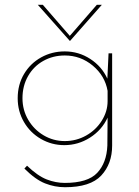

<svg xmlns="http://www.w3.org/2000/svg" viewBox="-20 -601 583 803"><path d="M449 -378V8Q449 84 403.5 133Q358 182 252 182Q209 182 168.5 166Q128 150 82 104L93 92Q138 135 175.5 149.5Q213 164 251 164Q347 164 386.5 122Q426 80 429 8L430 -109Q406 -57 356.5 -25.5Q307 6 249 6Q196 6 151 -20Q106 -46 80 -91Q54 -136 54 -190Q54 -247 80.5 -291.5Q107 -336 152 -361Q197 -386 251 -386Q309 -386 357.5 -354.5Q406 -323 429 -272L434 -378ZM430 -178V-221Q419 -284 368 -326.5Q317 -369 251 -369Q202 -369 161.5 -346.5Q121 -324 97.5 -283Q74 -242 74 -190Q74 -141 98 -100Q122 -59 162.5 -35Q203 -11 251 -11Q299 -11 340 -34Q381 -57 405.5 -96Q430 -135 430 -178ZM406 -581 273 -430H272L138 -581H159L272 -451L385 -581Z"/></svg>

Font: Josefin Sans Thin
Style: Regular
Weight: 250
Designer: Santiago Orozco
Foundry: Typemade
Version: Version 2.000